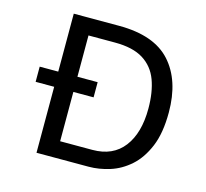

<svg xmlns="http://www.w3.org/2000/svg" viewBox="-97 -770 943 880"><g transform="rotate(15 374.5 -330.0)"><path d="M148 0V-313H60V-385H148V-660H363Q530 -660 608 -573.5Q686 -487 686 -335Q686 -237 659 -172.5Q632 -108 589 -70Q546 -32 495 -16Q444 0 395 0ZM335 -313H239V-79H392Q489 -79 540 -145.5Q591 -212 591 -328Q591 -406 570 -462.5Q549 -519 499.5 -550Q450 -581 365 -581H239V-385H335Z"/></g></svg>

Font: Bricolage Grotesque 10pt
Style: Regular
Weight: 400
Designer: Mathieu Triay
Foundry: Atelier Triay
Version: Version 1.000; ttfautohint (v1.8.4.7-5d5b);gftools[0.9.32]